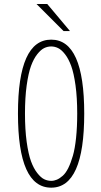

<svg xmlns="http://www.w3.org/2000/svg" viewBox="-20 -898 490 930"><path d="M319 -747.5H288L157 -878.5H209ZM228 11Q67 11 67 -348Q67 -706 228 -706Q388 -706 388 -348Q388 11 228 11ZM228 -22Q242 -22 255.5 -27.8Q269 -33.5 283.8 -46.5Q298.5 -59.5 310.8 -84.2Q323 -109 333 -143.5Q343 -178 348.5 -230.5Q354 -283 354 -348Q354 -425 345.8 -484.5Q337.5 -544 324.8 -578.8Q312 -613.5 294.8 -635.5Q277.5 -657.5 261.2 -665.2Q245 -673 228 -673Q210.5 -673 194.2 -665.2Q178 -657.5 160.5 -635.5Q143 -613.5 130.2 -578.5Q117.5 -543.5 109.2 -484.2Q101 -425 101 -348Q101 -270.5 109.2 -211Q117.5 -151.5 130.2 -116.8Q143 -82 160.5 -59.8Q178 -37.5 194.2 -29.8Q210.5 -22 228 -22Z"/></svg>

Font: League Mono Condensed Thin
Style: Regular
Weight: 100
Width: 1
Designer: Tyler Finck
Foundry: The League of Moveable Type / Tyler Finck
Version: Version 2.210